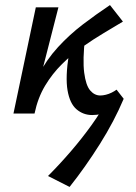

<svg xmlns="http://www.w3.org/2000/svg" viewBox="-20 -447 537 756"><path d="M84 0Q97 -85 130 -148.5Q163 -212 208.5 -261.5Q254 -311 306.5 -351Q359 -391 413 -427L464 -362Q429 -341 388 -316.5Q347 -292 305 -262.5Q263 -233 224.5 -195Q186 -157 157.5 -109.5Q129 -62 116 0ZM254 289 169 246Q214 201 258 150Q302 99 340.5 45.5Q379 -8 406 -60L467 -58Q430 30 373 120.5Q316 211 254 289ZM33 0 121 -418H210L103 0ZM343 6Q308 6 281.5 -16.5Q255 -39 246 -91Q237 -143 251 -232L315 -300Q305 -211 311.5 -161Q318 -111 335 -91Q352 -71 375 -71Q385 -71 397 -74Q409 -77 420 -82.5Q431 -88 439 -94L467 -58Q437 -29 408.5 -11.5Q380 6 343 6Z"/></svg>

Font: Ysabeau SemiBold
Style: Italic
Weight: 600
Italic angle: -12°
Designer: Christian Thalmann (Catharsis Fonts)
Version: Version 2.002